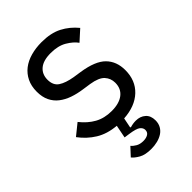

<svg xmlns="http://www.w3.org/2000/svg" viewBox="-217 -621 921 921"><g transform="rotate(-45 243.5 -160.5)"><path d="M252 207Q211 207 187.5 193.5Q164 180 153 166L191 125Q200 136 215 144.5Q230 153 252 153Q271 153 283.5 145.5Q296 138 296 122Q296 108 283 97.5Q270 87 228 81L200 77L213 11Q153 6 110 -20.5Q67 -47 36 -89L93 -135Q123 -97 160 -76.5Q197 -56 246 -56Q297 -56 325.5 -78Q354 -100 354 -140Q354 -170 334.5 -191.5Q315 -213 264 -221L223 -227Q187 -232 157 -242.5Q127 -253 104.5 -270.5Q82 -288 69.5 -314Q57 -340 57 -376Q57 -414 71 -442.5Q85 -471 109.5 -490Q134 -509 168 -518.5Q202 -528 241 -528Q304 -528 346.5 -506Q389 -484 421 -445L368 -397Q351 -421 318 -440.5Q285 -460 235 -460Q185 -460 159.5 -438.5Q134 -417 134 -380Q134 -342 159.5 -325Q185 -308 233 -300L273 -294Q359 -281 395 -244.5Q431 -208 431 -149Q431 -79 386 -36.5Q341 6 263 11L253 61L256 64Q275 58 295 58Q324 58 343.5 75Q363 92 363 124Q363 145 354 161Q345 177 329.5 187Q314 197 294 202Q274 207 252 207Z"/></g></svg>

Font: Aneliza
Style: Regular
Weight: 400
Designer: Mike Abbink, Paul van der Laan, Pieter van Rosmalen
Foundry: Bold Monday
Version: Version 3.001;September 8, 2019;FontCreator 11.5.0.2425 64-b